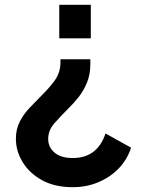

<svg xmlns="http://www.w3.org/2000/svg" viewBox="-20 -777 600 797"><path d="M226 -618V-757H357V-618ZM282 0Q207 0 154.5 -29Q102 -58 74 -104Q46 -150 46 -201Q46 -241 62 -272Q78 -303 102 -328.5Q126 -354 151 -379Q182 -409 206.5 -442Q231 -475 231 -519V-531H355V-512Q355 -468 341 -434Q327 -400 306 -373.5Q285 -347 262 -325Q231 -294 205.5 -265Q180 -236 180 -200Q180 -166 206.5 -143.5Q233 -121 282 -121Q384 -121 418 -223L524 -164Q508 -114 472.5 -77.5Q437 -41 388 -20.5Q339 0 282 0Z"/></svg>

Font: Plus Jakarta Text
Style: Bold
Weight: 700
Designer: Gumpita Rahayu
Foundry: Tokotype Studio
Version: Version 1.000